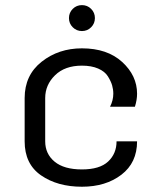

<svg xmlns="http://www.w3.org/2000/svg" viewBox="-20 -703 615 740"><path d="M331.2 -668.8Q345.8 -654.2 345.8 -633.3Q345.8 -612.5 331.2 -597.9Q316.7 -583.3 295.8 -583.3Q275 -583.3 260.4 -597.9Q245.8 -612.5 245.8 -633.3Q245.8 -654.2 260.4 -668.8Q275 -683.3 295.8 -683.3Q316.7 -683.3 331.2 -668.8ZM295.8 -516.7Q393.3 -516.7 450.8 -464.2Q508.3 -411.7 508.3 -341.7Q508.3 -318.3 500 -291.7H404.2Q416.7 -316.7 416.7 -341.7Q416.7 -358.3 412.1 -374.2Q407.5 -390 395.8 -408.8Q384.2 -427.5 358.3 -438.8Q332.5 -450 295.8 -450Q230 -450 192.1 -412.9Q154.2 -375.8 154.2 -325V-158.3Q154.2 -110 190.4 -80Q226.7 -50 295.8 -50Q364.2 -50 396.7 -80.4Q429.2 -110.8 429.2 -158.3H508.3Q508.3 -75.8 447.9 -29.6Q387.5 16.7 295.8 16.7Q201.7 16.7 138.3 -27.1Q75 -70.8 75 -158.3V-325Q75 -413.3 140.4 -465Q205.8 -516.7 295.8 -516.7Z"/></svg>

Font: BoonBaan
Style: Regular
Weight: 400
Designer: Sungsit Sawaiwan
Foundry: FontUni
Version: Version 2.0